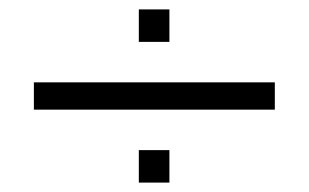

<svg xmlns="http://www.w3.org/2000/svg" viewBox="-20 -459 656 408"><path d="M52 -226V-284H564V-226ZM275 -71V-140H340V-71ZM275 -370V-439H340V-370Z"/></svg>

Font: Chivo Medium Thin
Style: Regular
Weight: 250
Version: Version 2.002